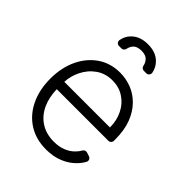

<svg xmlns="http://www.w3.org/2000/svg" viewBox="-217 -883 1015 1015"><g transform="rotate(45 290.5 -375.5)"><path d="M171.2 -24.5Q115.4 -60.4 85.2 -123.6Q54.7 -187.5 54.7 -269.9Q54.7 -351.6 85.2 -416.5Q115.4 -480.1 169.4 -517Q223.4 -553.3 294 -553.3Q338.1 -553.3 379.6 -537.3Q420.8 -521.3 453.5 -487.9Q486.5 -454.2 505.7 -404.5Q524.9 -354 524.9 -285.5V-274.9Q524.9 -266.3 518.8 -260.3Q512.8 -254.3 503.9 -254.3H118.3Q120 -193.9 141 -148.4Q163.4 -100.1 204.9 -73.5Q246.4 -46.9 303.6 -46.9Q342.7 -46.9 371.4 -58.9Q400.9 -70.7 420.8 -91.3Q434.7 -105.1 443.9 -121.4Q446.7 -126.4 451.7 -129.1Q456.7 -131.7 462 -131.7Q465.2 -131.7 468.4 -130.7L489.3 -123.9Q496.1 -121.8 500 -116.3Q503.9 -110.8 503.9 -104Q503.9 -99.1 501.4 -94.5Q489.3 -72.1 470.5 -53.3Q442.5 -24.1 400.2 -6.4Q357.6 11.4 303.6 11.4Q227.3 11.4 171.2 -24.5ZM460.2 -310Q460.2 -362.9 438.9 -404.8Q418.3 -446.7 380.3 -471.2Q343 -495.7 294 -495.7Q241.8 -495.7 202.4 -468Q163 -440.3 141 -394.9Q121.4 -355.1 119 -310ZM169.4 -673.3Q175.8 -708.1 200.6 -731.2Q234 -763.5 291.9 -763.5Q350.1 -763.5 382.8 -731.2Q407.7 -707.4 414.1 -672.6Q414.4 -671.5 414.4 -669Q414.4 -660.9 408.4 -654.7Q402.3 -648.4 393.5 -648.4H375.4Q367.9 -648.4 362 -653.2Q356.2 -658 354.8 -665.5Q351.6 -683.2 340.9 -696Q325.6 -715.2 291.9 -715.2Q257.5 -715.2 241.8 -696Q231.5 -682.5 228.3 -665.5Q226.6 -658 220.9 -653.2Q215.2 -648.4 207.7 -648.4H189.6Q180.8 -648.4 174.9 -654.5Q169 -660.5 169 -669Q169 -671.9 169.4 -673.3Z"/></g></svg>

Font: DeltaSans Light
Style: Regular
Weight: 300
Designer: Rasmus Andersson
Foundry: rsms
Version: Version 3.012